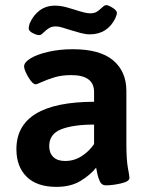

<svg xmlns="http://www.w3.org/2000/svg" viewBox="-20 -722 585 749"><path d="M44 -140Q44 -324 347 -325V-363Q347 -429 258 -429Q221 -429 193 -420.5Q165 -412 144 -402.5Q123 -393 120 -393Q107 -393 90.5 -421Q74 -449 74 -463Q74 -479 99.5 -494.5Q125 -510 169 -520Q213 -530 264 -530Q370 -530 421.5 -486.5Q473 -443 473 -367V-166Q473 -98 479 -66.5Q485 -35 485 -28Q485 -14 452 -6.5Q419 1 393 1Q377 1 370 -13.5Q363 -28 359.5 -45Q356 -62 355 -68Q334 -41 295.5 -17Q257 7 200 7Q124 7 84 -32.5Q44 -72 44 -140ZM347 -160V-236Q265 -236 218.5 -217.5Q172 -199 172 -152Q172 -125 188 -109.5Q204 -94 234 -94Q269 -94 298 -112.5Q327 -131 347 -160ZM92 -611Q92 -619 96 -631Q110 -663 135 -681.5Q160 -700 195 -700Q217 -700 241.5 -693Q266 -686 272 -684Q314 -670 331 -670Q347 -670 356.5 -675.5Q366 -681 375 -690Q380 -695 385 -698.5Q390 -702 395 -702Q403 -702 419.5 -691.5Q436 -681 436 -672Q436 -665 430 -651Q399 -588 330 -588Q314 -588 293.5 -593.5Q273 -599 254 -605Q239 -610 223.5 -614.5Q208 -619 198 -619Q183 -619 172.5 -613Q162 -607 152 -597Q147 -592 142.5 -588.5Q138 -585 133 -585Q123 -585 107.5 -593Q92 -601 92 -611Z"/></svg>

Font: Asap-SemiBold
Style: Regular
Weight: 600
Designer: Pablo Cosgaya
Foundry: Omnibus-Type
Version: Version 2.000; ttfautohint (v1.8)